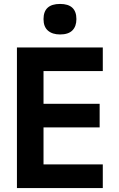

<svg xmlns="http://www.w3.org/2000/svg" viewBox="-20 -955 603 975"><path d="M66 0V-714H502V-594H201V-428H486V-308H201V-120H502V0ZM285 -780Q246 -780 223.5 -799.5Q201 -819 201 -858Q201 -935 285 -935Q368 -935 368 -858Q368 -821 347.5 -800.5Q327 -780 285 -780Z"/></svg>

Font: Noto Sans Mono SemiCondensed
Style: Bold
Weight: 700
Width: 4
Designer: Monotype Design Team
Foundry: Monotype Imaging Inc.
Version: Version 2.014